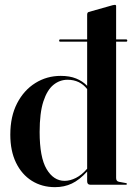

<svg xmlns="http://www.w3.org/2000/svg" viewBox="-20 -762 548 792"><path d="M224 -594.5Q224 -599.5 228.5 -599.5H339.5V-701Q339.5 -710.5 345.5 -712.5L444.5 -740.5Q451 -742 453.5 -742Q459 -742 459 -737V-599.5H500Q505 -599.5 505 -594.5Q505 -590 500 -590H459V-27.5Q459 -14 471 -12L498.5 -7Q503.5 -6.5 503.5 -3Q503.5 0 499.5 0H352.5Q339.5 0 339.5 -14.5V-54.5Q307.5 -19.5 276.2 -4.8Q245 10 207 10Q153 10 111.2 -16.2Q69.5 -42.5 46 -91Q22.5 -139.5 22.5 -206.5Q22.5 -281.5 50.5 -335.8Q78.5 -390 125.8 -419.5Q173 -449 230.5 -449Q267.5 -449 294 -438.2Q320.5 -427.5 339.5 -408V-590H228.5Q224 -590 224 -594.5ZM143.5 -217.5Q143.5 -113 172.2 -64.5Q201 -16 246.5 -16Q269 -16 293 -28Q317 -40 339.5 -66V-394.5Q309.5 -433 258.5 -433Q226.5 -433 200.5 -412Q174.5 -391 159 -343.8Q143.5 -296.5 143.5 -217.5Z"/></svg>

Font: Fraunces 144pt SemiBold
Style: Regular
Weight: 600
Version: Version 1.000;[0bf87f6ff]